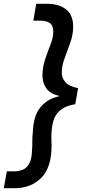

<svg xmlns="http://www.w3.org/2000/svg" viewBox="-35 -831 499 1013"><path d="M-15 162 1 73H39Q63 73 84 65Q105 57 119 32.5Q133 8 134 -40Q136 -61 135.5 -83Q135 -105 138 -131Q141 -221 179 -266Q217 -311 277 -323V-325Q230 -336 209.5 -364.5Q189 -393 189 -432Q189 -476 203 -517.5Q217 -559 231.5 -596Q246 -633 246 -664Q246 -698 227 -710Q208 -722 179 -722H141L156 -811H214Q277 -811 314 -781Q351 -751 351 -691Q351 -648 336 -606Q321 -564 306 -524Q291 -484 291 -448Q291 -419 310.5 -397Q330 -375 377 -366L362 -281Q297 -271 266.5 -233Q236 -195 236 -104Q236 -92 236.5 -82Q237 -72 237 -62Q237 53 182.5 107.5Q128 162 42 162Z"/></svg>

Font: DeepMind Sans Medium
Style: Italic
Weight: 500
Italic angle: -10°
Designer: Jonny Pinhorn / Modifications: Colophon Foundry
Foundry: Colophon Foundry
Version: Version 1.002; ttfautohint (v1.8.2)